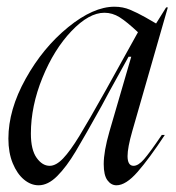

<svg xmlns="http://www.w3.org/2000/svg" viewBox="-20 -540 524 572"><path d="M295 -271 391 -444Q358 -475 336.5 -488.5Q315 -502 291 -502Q245 -502 193 -447.5Q141 -393 106.5 -308.5Q72 -224 72 -142Q72 -94 89 -70Q106 -46 128 -46Q147 -46 168 -68Q189 -90 216.5 -135Q244 -180 295 -271ZM321 -520Q346 -520 367.5 -511Q389 -502 413 -488.5Q437 -475 445 -470L475 -518H480L374 -149Q360 -100 360 -75Q360 -46 378 -46Q392 -46 409 -65.5Q426 -85 462 -138H471Q425 -68 390 -28Q355 12 327 12Q311 12 300 -3Q289 -18 289 -51Q289 -89 306 -148L371 -371H363L305 -266L283 -225Q233 -135 205.5 -89Q178 -43 150.5 -15.5Q123 12 95 12Q72 12 51.5 -5Q31 -22 18 -53.5Q5 -85 5 -127Q5 -213 56.5 -305.5Q108 -398 183 -459Q258 -520 321 -520Z"/></svg>

Font: Nyght Serif Light Italic
Style: Regular
Weight: 300
Italic angle: -16°
Designer: Maksym Kobuzan
Version: Version 0.410